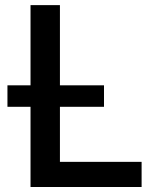

<svg xmlns="http://www.w3.org/2000/svg" viewBox="-20 -748 629 768"><path d="M102.1 0H546.4V-100.6H219.7V-320.8H396V-406.7H219.7V-727.5H102.1V-406.7H9.8V-320.8H102.1Z"/></svg>

Font: Raveo Medium
Style: Regular
Weight: 500
Designer: Jakub Foglar, Rasmus Andersson (Inter)
Foundry: Jakubfoglar.com
Version: Version 1.100;Glyphs 3.2.3 (3260)